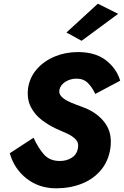

<svg xmlns="http://www.w3.org/2000/svg" viewBox="-20 -998 671 1040"><path d="M162 -252 33 -168Q57 -83 124.5 -30.5Q192 22 284 22Q360 22 423 -3Q486 -28 527 -77Q568 -126 578 -196Q589 -277 549 -331.5Q509 -386 438 -414Q416 -423 390.5 -432Q365 -441 343.5 -452.5Q322 -464 310 -478.5Q298 -493 302 -512Q308 -539 335 -555.5Q362 -572 394 -572Q433 -572 456.5 -548Q480 -524 496 -489L631 -561Q612 -626 554.5 -671Q497 -716 402 -716Q335 -716 277 -692Q219 -668 180 -624Q141 -580 132 -520Q125 -461 147 -418.5Q169 -376 207 -347.5Q245 -319 284 -301Q314 -288 343.5 -274.5Q373 -261 390.5 -242.5Q408 -224 402 -194Q396 -161 368.5 -143.5Q341 -126 304 -126Q249 -126 217.5 -162Q186 -198 162 -252ZM620 -923 510 -978 340 -822 422 -777Z"/></svg>

Font: Jost* 700 Bold Italic
Style: Bold Italic
Weight: 700
Italic angle: -10°
Version: Version 3.200; ttfautohint (v0.97) -l 8 -r 50 -G 200 -x 14 -